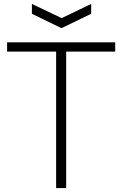

<svg xmlns="http://www.w3.org/2000/svg" viewBox="-20 -955 621 975"><path d="M142 -935 293 -863 443 -935V-885L292 -812L142 -885ZM265 -693H16V-740H565V-693H316V0H265Z"/></svg>

Font: Encode Sans Normal
Style: ExtraLight
Weight: 200
Designer: Pablo Impallari, Andres Torresi
Foundry: Pablo Impallari, Andres Torresi
Version: Version 1.000; ttfautohint (v1.00) -l 8 -r 50 -G 200 -x 14 -